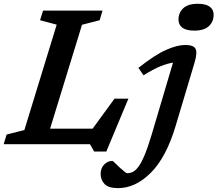

<svg xmlns="http://www.w3.org/2000/svg" viewBox="-42 -763 1151 1016"><path d="M392 -632 223 -82H448L564 -241H637.5L520.5 39H456.5L434 0H-22.5L-7 -51L87 -75L258 -632.5L170 -656L186 -707H500.5L485.5 -656ZM902.5 -659Q902.5 -695.5 927.5 -719.2Q952.5 -743 1005 -743Q1047.5 -743 1068 -727.5Q1088.5 -712 1088.5 -685Q1088.5 -648.5 1063.5 -624.8Q1038.5 -601 985.5 -601Q943.5 -601 923 -616.5Q902.5 -632 902.5 -659ZM887.5 -97Q838 69 756.5 150.8Q675 232.5 582.5 232.5Q532 232.5 511.2 210.8Q490.5 189 490.5 157Q490.5 127.5 509 108Q527.5 88.5 552.5 88.5Q555.5 88.5 566.5 99.5Q577.5 110.5 593 125Q624 153.5 631 153.5Q646 153.5 660.5 146.8Q675 140 690.2 119.8Q705.5 99.5 722.2 60Q739 20.5 759 -45.5L873.5 -431.5Q844 -427.5 806.2 -412Q768.5 -396.5 717.5 -364.5L690.5 -404Q779.5 -474 838 -499.5Q896.5 -525 938 -525Q983 -525 993 -504.2Q1003 -483.5 987.5 -431.5Z"/></svg>

Font: Newsreader Caption Medium
Style: Italic
Weight: 500
Italic angle: -17°
Designer: Hugues Gentile
Foundry: Production Type
Version: Version 1.001